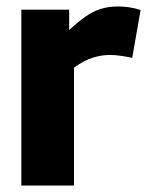

<svg xmlns="http://www.w3.org/2000/svg" viewBox="-20 -574 459 594"><path d="M194 -544V-481Q222 -507 245 -523Q268 -539 292 -546.5Q316 -554 345 -554Q361 -554 379 -551.5Q397 -549 415 -543L389 -395Q371 -399 353 -401.5Q335 -404 320 -404Q294 -404 267 -395.5Q240 -387 209 -365V0H46V-544Z"/></svg>

Font: Georama ExtraCondensed Thin
Style: Bold
Weight: 700
Version: Version 1.001